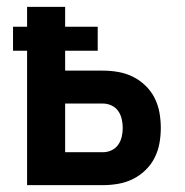

<svg xmlns="http://www.w3.org/2000/svg" viewBox="-20 -540 540 560"><path d="M59 0V-392H18V-462H59V-520H170V-462H265V-392H170V-334H280Q303 -334 325.5 -330Q348 -326 368 -316Q388 -306 404.5 -290Q421 -274 431 -254Q441 -234 445 -212Q449 -190 449 -167Q449 -144 445 -122Q441 -100 431 -80Q421 -60 404.5 -44Q388 -28 368 -18Q348 -8 325.5 -4Q303 0 280 0ZM280 -96Q293 -96 305 -101.5Q317 -107 324.5 -117.5Q332 -128 335 -141Q338 -154 338 -167Q338 -180 335 -193Q332 -206 324.5 -216.5Q317 -227 305 -232.5Q293 -238 280 -238H170V-96Z"/></svg>

Font: Iosevka Curly
Style: Bold
Weight: 700
Monospace: yes
Designer: Belleve Invis
Foundry: Belleve Invis
Version: Version 22.1.2; ttfautohint (v1.8.4)